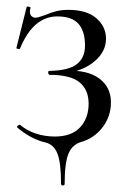

<svg xmlns="http://www.w3.org/2000/svg" viewBox="-20 -429 395 585"><path d="M118 5Q75 -5 33 -40L32 -42Q32 -45 36 -47.5Q40 -50 42 -48Q62 -31 89.5 -22Q117 -13 147 -13Q198 -13 224 -41Q250 -69 250 -113Q250 -156 222 -178.5Q194 -201 131 -201Q128 -201 127 -207Q126 -213 131 -213Q189 -214 214 -233.5Q239 -253 239 -290Q239 -334 219 -356.5Q199 -379 155 -379Q81 -379 41 -281Q40 -279 34.5 -280Q29 -281 30 -283L61 -407Q61 -409 65 -409Q68 -409 71 -407.5Q74 -406 73 -405Q71 -397 71 -394Q71 -384 76.5 -379.5Q82 -375 88 -375Q94 -375 103.5 -378.5Q113 -382 117 -383Q136 -391 152 -395Q168 -399 188 -399Q244 -399 273.5 -373.5Q303 -348 303 -311Q303 -272 268.5 -242.5Q234 -213 177 -205L179 -213Q245 -217 281.5 -190.5Q318 -164 318 -117Q318 -74 292 -40.5Q266 -7 226 4Q200 12 188.5 39.5Q177 67 177 131Q177 136 171.5 136Q166 136 166 131Q166 67 155 39Q144 11 118 5Z"/></svg>

Font: Cormorant Infant
Style: Regular
Weight: 400
Designer: Christian Thalmann (Catharsis Fonts)
Foundry: Catharsis Fonts
Version: Version 4.000